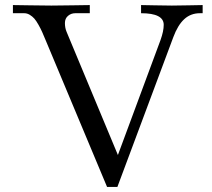

<svg xmlns="http://www.w3.org/2000/svg" viewBox="-20 -734 841 761"><path d="M31.2 -681.6V-713.9Q40 -713.9 98.6 -712.9Q157.2 -711.9 183.6 -711.9Q210 -711.9 268.6 -712.9Q327.1 -713.9 335.9 -713.9V-681.6H278.3Q261.7 -681.6 249.5 -671.1Q237.3 -660.6 237.3 -642.6Q237.3 -623 244.1 -607.4L447.3 -119.6L616.2 -575.2Q628.9 -610.4 628.9 -635.7Q628.9 -681.6 539.1 -681.6V-713.9Q542.5 -713.9 592.8 -712.9Q643.1 -711.9 661.1 -711.9Q679.2 -711.9 729.5 -712.9Q779.8 -713.9 783.2 -713.9V-681.6H772.5Q735.8 -681.6 710.2 -658Q684.6 -634.3 667 -586.9L445.3 6.8H404.3L161.1 -574.2Q152.3 -595.2 147 -607.4Q141.6 -619.6 132.6 -635.7Q123.5 -651.9 116 -660.4Q108.4 -668.9 97.9 -675.3Q87.4 -681.6 76.2 -681.6Z"/></svg>

Font: Theano Old Style
Style: Regular
Weight: 400
Designer: Alexey Kryukov
Version: Version 2.00